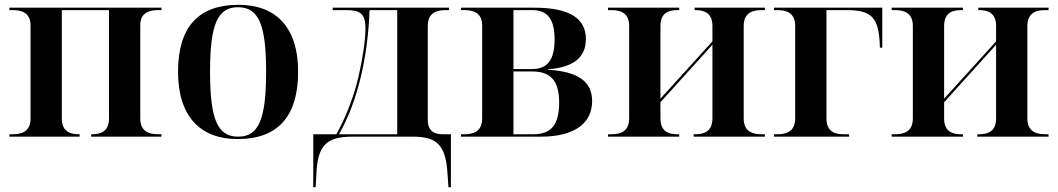

<svg xmlns="http://www.w3.org/2000/svg" viewBox="-20 -568 4397 798"><path d="M19 0H311V-10H309C275 -10 237 -18 237 -76V-526H433V-76C433 -18 394 -10 361 -10H359V0H651V-10H638C604 -10 563 -18 563 -76V-463C563 -518 604 -526 638 -526H651V-536H19V-526H32C66 -526 107 -518 107 -462V-76C107 -18 66 -10 32 -10H19Z M968 10C1133 10 1219 -82 1219 -270C1219 -457 1125 -548 971 -548C806 -548 720 -457 720 -270C720 -82 814 10 968 10ZM970 0C884 0 853 -72 853 -270C853 -466 884 -538 969 -538C1055 -538 1086 -466 1086 -270C1086 -72 1055 0 970 0Z M1282 210H1292L1295 155C1300 37 1336 0 1445 0H1697C1798 0 1833 37 1840 155L1844 210H1854V-10H1819C1785 -10 1758 -24 1758 -69V-460C1758 -518 1799 -526 1833 -526H1846V-536H1363V-526H1415C1475 -526 1499 -515 1499 -447C1499 -405 1488 -327 1470 -249C1451 -170 1421 -87 1378 -10H1282ZM1389 -10C1467 -147 1509 -331 1516 -526H1631V-10Z M1896 0H2228C2374 0 2441 -60 2441 -148C2441 -228 2384 -271 2257 -278V-280C2364 -288 2415 -329 2415 -406C2415 -491 2348 -536 2202 -536H1896V-526H1909C1943 -526 1984 -518 1984 -462V-76C1984 -18 1943 -10 1909 -10H1896ZM2192 -281H2114V-526H2192C2259 -526 2285 -484 2285 -404C2285 -323 2258 -281 2192 -281ZM2197 -10H2114V-271H2191C2267 -271 2304 -235 2304 -141C2304 -51 2272 -10 2197 -10Z M2507 0H2803V-10H2797C2763 -10 2725 -18 2725 -76V-143L2941 -382V-76C2941 -18 2902 -10 2869 -10H2863V0H3159V-10H3146C3112 -10 3071 -18 3071 -76V-460C3071 -518 3112 -526 3146 -526H3159V-536H2867V-526H2869C2902 -526 2941 -518 2941 -460V-396L2725 -158V-460C2725 -518 2763 -526 2797 -526H2803V-536H2507V-526H2520C2554 -526 2595 -518 2595 -460V-76C2595 -18 2554 -10 2520 -10H2507Z M3197 0H3509V-10H3487C3453 -10 3415 -18 3415 -76V-526H3499C3600 -526 3630 -496 3636 -394L3637 -370H3647V-536H3197V-526H3210C3244 -526 3285 -518 3285 -460V-76C3285 -18 3244 -10 3210 -10H3197Z M3686 0H3982V-10H3976C3942 -10 3904 -18 3904 -76V-143L4120 -382V-76C4120 -18 4081 -10 4048 -10H4042V0H4338V-10H4325C4291 -10 4250 -18 4250 -76V-460C4250 -518 4291 -526 4325 -526H4338V-536H4046V-526H4048C4081 -526 4120 -518 4120 -460V-396L3904 -158V-460C3904 -518 3942 -526 3976 -526H3982V-536H3686V-526H3699C3733 -526 3774 -518 3774 -460V-76C3774 -18 3733 -10 3699 -10H3686Z"/></svg>

Font: Noto Serif Display SemiBold
Style: Regular
Weight: 600
Designer: Monotype Design Team
Foundry: Monotype Imaging Inc.
Version: Version 2.009